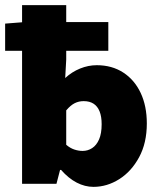

<svg xmlns="http://www.w3.org/2000/svg" viewBox="-28 -716 628 748"><path d="M336 12Q303 12 271 -4.5Q239 -21 210 -54H206L192 0H58V-696H230V-484L226 -412Q252 -436 284 -449Q316 -462 349 -462Q408 -462 452 -433.5Q496 -405 520 -354Q544 -303 544 -235Q544 -159 514 -103.5Q484 -48 436.5 -18Q389 12 336 12ZM294 -128Q314 -128 331 -139Q348 -150 358 -173Q368 -196 368 -232Q368 -262 360 -282Q352 -302 336.5 -312Q321 -322 298 -322Q279 -322 263 -314Q247 -306 230 -286V-152Q245 -139 261.5 -133.5Q278 -128 294 -128ZM-8 -518V-624L68 -630H394V-518Z"/></svg>

Font: Mada Black
Style: Regular
Weight: 900
Designer: Khaled Hosny
Version: Version 1.5